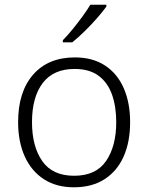

<svg xmlns="http://www.w3.org/2000/svg" viewBox="-20 -786 630 816"><path d="M533 -267Q533 -183 505.5 -121Q478 -59 424.5 -24.5Q371 10 294 10Q220 10 167 -24Q114 -58 85.5 -120.5Q57 -183 57 -267Q57 -396 121 -469Q185 -542 298 -542Q374 -542 426.5 -507.5Q479 -473 506 -411Q533 -349 533 -267ZM116 -267Q116 -164 159.5 -101.5Q203 -39 295 -39Q388 -39 431 -102Q474 -165 474 -267Q474 -333 456 -384Q438 -435 399 -464Q360 -493 297 -493Q207 -493 161.5 -433Q116 -373 116 -267ZM432 -758Q417 -737 392.5 -709Q368 -681 340 -653.5Q312 -626 287 -606H247V-615Q266 -634 288 -661Q310 -688 330.5 -716Q351 -744 364 -766H432Z"/></svg>

Font: Noto Sans Sinhala Light
Style: Regular
Weight: 300
Designer: Jelle Bosma - Monotype Design Team
Foundry: Monotype Imaging Inc.
Version: Version 2.006; ttfautohint (v1.8.4.7-5d5b)